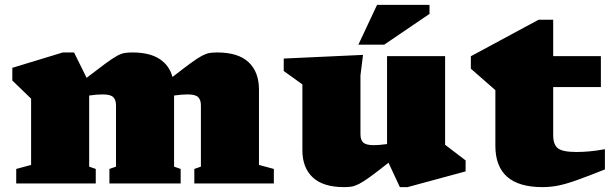

<svg xmlns="http://www.w3.org/2000/svg" viewBox="-20 -752 2515 787"><path d="M1041.5 -385V-76L1102.5 -59.5V0H776.5V-59.5L803.5 -69V-320.5Q803.5 -342.5 792.2 -353.8Q781 -365 749 -365Q725.5 -365 693.5 -360.5V-69L720.5 -59.5V0H428.5V-59.5L455.5 -69V-320.5Q455.5 -342 444.5 -353.5Q433.5 -365 401.5 -365Q377.5 -365 345.5 -360.5V-69L372.5 -59.5V0H46.5V-59.5L107.5 -76V-347.5L30.5 -422V-474L237.5 -537H283.5L335 -433Q383.5 -470.5 412.5 -491.8Q441.5 -513 459.2 -522.8Q477 -532.5 490.8 -534.8Q504.5 -537 522.5 -537Q592.5 -537 633.2 -510.8Q674 -484.5 687 -436.5Q734 -473 762 -493.5Q790 -514 807.5 -523.2Q825 -532.5 838.8 -534.8Q852.5 -537 870 -537Q956.5 -537 999 -497Q1041.5 -457 1041.5 -385Z M1457.5 -201.5Q1457.5 -177.5 1469.5 -167.2Q1481.5 -157 1511.5 -157Q1521.5 -157 1535.5 -158Q1549.5 -159 1566.5 -161.5V-522H1804.5V-158.5L1888.5 -94.5V-49.5L1650.5 15H1619L1572.5 -85Q1526.5 -48.5 1498.2 -28Q1470 -7.5 1452.5 1.5Q1435 10.5 1421.5 12.8Q1408 15 1390.5 15Q1304.5 15 1262 -24.8Q1219.5 -64.5 1219.5 -136V-406L1143 -461V-512L1468 -527L1457.5 -443ZM1449 -569 1525.5 -732H1740.5V-695L1555 -569Z M2247.5 -198.5Q2247.5 -159 2267 -144Q2286.5 -129 2343 -129Q2367.5 -129 2396 -131.5Q2424.5 -134 2459.5 -140.5V-57.5Q2387 -28.5 2342.2 -12.8Q2297.5 3 2266.5 9Q2235.5 15 2203.5 15Q2010.5 15 2010.5 -154.5V-382.5L1910 -470.5V-521.5L2187.5 -671H2247.5V-522H2443V-395H2247.5Z"/></svg>

Font: Newsreader 6pt ExtraBold
Style: Regular
Weight: 800
Designer: Hugues Gentile
Foundry: Production Type
Version: Version 1.003; ttfautohint (v1.8.3)